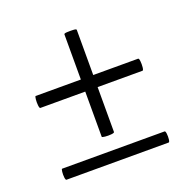

<svg xmlns="http://www.w3.org/2000/svg" viewBox="-86 -503 569 583"><g transform="rotate(-20 199.0 -211.5)"><path d="M34 -1Q31 -1 30 -10Q29 -19 30 -28Q31 -37 33 -37H364Q367 -37 368 -28Q369 -19 368 -10Q367 -1 364 -1ZM34 -233Q31 -233 30 -243Q29 -253 30 -262.5Q31 -272 33 -272H364Q367 -272 368 -262.5Q369 -253 368 -243Q367 -233 364 -233ZM219 -88Q219 -85 209 -84Q199 -83 189 -84Q179 -85 179 -87V-418Q179 -421 189 -421.5Q199 -422 209 -421.5Q219 -421 219 -418Z"/></g></svg>

Font: Cormorant Infant Light
Style: Regular
Weight: 400
Version: Version 4.001